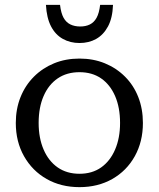

<svg xmlns="http://www.w3.org/2000/svg" viewBox="-20 -760 653 790"><path d="M568 -254Q568 -177 534.5 -117Q501 -57 442 -23.5Q383 10 307 10Q231 10 172 -23.5Q113 -57 79 -117Q45 -177 45 -254Q45 -312 64.5 -360.5Q84 -409 119.5 -444.5Q155 -480 202.5 -499.5Q250 -519 307 -519Q364 -519 411.5 -499.5Q459 -480 494.5 -444.5Q530 -409 549 -360.5Q568 -312 568 -254ZM139 -254Q139 -192 159.5 -144.5Q180 -97 217.5 -71Q255 -45 307 -45Q359 -45 396 -71Q433 -97 453.5 -144.5Q474 -192 474 -254Q474 -318 453.5 -365Q433 -412 396 -437.5Q359 -463 307 -463Q255 -463 217.5 -437.5Q180 -412 159.5 -365Q139 -318 139 -254ZM307 -583Q346 -583 376 -600Q406 -617 424.5 -651.5Q443 -686 445 -740H392Q388 -706 377.5 -687Q367 -668 350 -659.5Q333 -651 310 -651Q287 -651 269.5 -659.5Q252 -668 241.5 -687Q231 -706 227 -740H169Q172 -686 190 -651.5Q208 -617 238.5 -600Q269 -583 307 -583Z"/></svg>

Font: Roboto Serif 28pt
Style: Regular
Weight: 400
Designer: Greg Gazdowicz
Foundry: Commercial Type
Version: Version 1.008